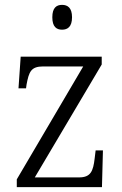

<svg xmlns="http://www.w3.org/2000/svg" viewBox="-20 -769 501 789"><path d="M235 -647C258 -647 276 -659 276 -698C276 -737 258 -749 235 -749C212 -749 195 -737 195 -698C195 -659 212 -647 235 -647ZM49 0H399L403 -151H373L369 -118C363 -66 353 -40 305 -40H123L398 -504V-536H65L56 -406H87L89 -421C99 -474 107 -496 158 -496H322L49 -32Z"/></svg>

Font: Noto Serif Georgian SemiCondensed Light
Style: Regular
Weight: 300
Width: 4
Designer: Monotype Design Team, Akaki Razmadze
Foundry: Google LLC
Version: Version 2.003